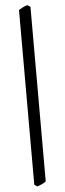

<svg xmlns="http://www.w3.org/2000/svg" viewBox="-67 -845 379 1121"><g transform="rotate(-5 122.0 -285.0)"><path d="M156.2 218.8Q147.5 226.6 132.3 233.4Q117.2 240.2 105 244.1L87.9 232.9V-791.5Q101.6 -799.8 113 -805.7Q124.5 -811.5 138.7 -815.4L156.2 -804.7Z"/></g></svg>

Font: Gentium Plus Cyr
Style: Regular
Weight: 400
Designer: J. Victor Gaultney, Annie Olsen, Iska Routamaa, Becca Hirsbrunner
Foundry: SIL International
Version: Version 5.000